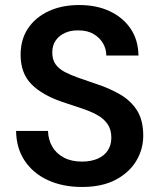

<svg xmlns="http://www.w3.org/2000/svg" viewBox="-20 -732 636 764"><path d="M306 12Q230 12 171 -15Q112 -42 78.5 -92Q45 -142 44 -211H171Q172 -176 188 -148.5Q204 -121 234 -105Q264 -89 306 -89Q342 -89 368.5 -100.5Q395 -112 409 -133.5Q423 -155 423 -184Q423 -217 407.5 -239Q392 -261 365 -275.5Q338 -290 303 -301.5Q268 -313 229 -326Q147 -354 104.5 -397.5Q62 -441 62 -514Q62 -575 91.5 -619Q121 -663 173.5 -687.5Q226 -712 295 -712Q365 -712 417.5 -687Q470 -662 500 -617.5Q530 -573 531 -511H403Q403 -537 390 -559.5Q377 -582 352.5 -596.5Q328 -611 293 -611Q263 -612 239.5 -601.5Q216 -591 202 -571.5Q188 -552 188 -523Q188 -495 201 -476.5Q214 -458 238 -445.5Q262 -433 293.5 -422Q325 -411 363 -398Q415 -381 457.5 -356.5Q500 -332 525 -293Q550 -254 550 -192Q550 -138 522 -91.5Q494 -45 440 -16.5Q386 12 306 12Z"/></svg>

Font: DM Sans 17pt SemiBold
Style: Regular
Weight: 600
Version: Version 4.004;gftools[0.9.30]